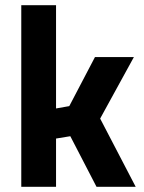

<svg xmlns="http://www.w3.org/2000/svg" viewBox="-20 -720 555 740"><path d="M62 -700V0H196V-186L251 -195L352 0H503L366 -263L496 -500H346L247 -311L196 -302V-700Z"/></svg>

Font: Online Auction - Bold
Style: Bold
Weight: 500
Designer: Mohamed Mostafa, the designer of Online Auction
Foundry: Kief Type Foundry
Version: ""